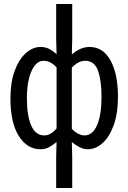

<svg xmlns="http://www.w3.org/2000/svg" viewBox="-20 -732 640 957"><path d="M260 205V50L262 -24Q246 -11 226.5 0.5Q207 12 182 12Q115 12 73.5 -54.5Q32 -121 32 -242Q32 -321 53 -378.5Q74 -436 108.5 -467Q143 -498 182 -498Q207 -498 226.5 -487.5Q246 -477 262 -462L260 -536V-712H340V-536L338 -460Q356 -477 379 -487.5Q402 -498 426 -498Q494 -498 531 -430.5Q568 -363 568 -250Q568 -168 547 -109Q526 -50 491.5 -19Q457 12 417 12Q397 12 376.5 1.5Q356 -9 338 -24L340 50V205ZM201 -57Q233 -57 262 -92V-396Q232 -429 197 -429Q160 -429 137 -377.5Q114 -326 114 -242Q114 -156 135.5 -106.5Q157 -57 201 -57ZM401 -57Q442 -57 464 -108.5Q486 -160 486 -250Q486 -330 468.5 -379.5Q451 -429 404 -429Q371 -429 338 -395V-90Q355 -72 371.5 -64.5Q388 -57 401 -57Z"/></svg>

Font: SauceCodePro NFM
Style: Regular
Weight: 400
Monospace: yes
Designer: Paul D. Hunt, Teo Tuominen
Foundry: Adobe
Version: Version 2.042;hotconv 1.1.0;makeotfexe 2.6.0;Nerd Fonts 3.3.